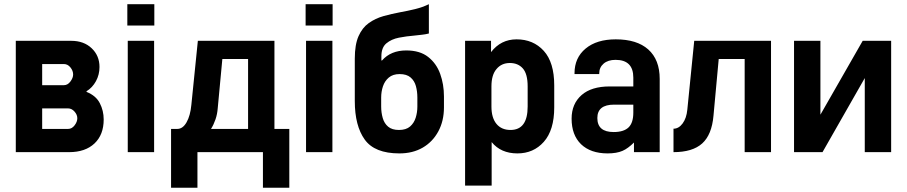

<svg xmlns="http://www.w3.org/2000/svg" viewBox="-20 -710 4232 896"><path d="M53.7 -519.5H312.5Q371.1 -519.5 407.7 -484.9Q444.3 -450.2 444.3 -397.5Q444.3 -361.3 427.7 -331.1Q411.1 -300.8 383.8 -284.2V-281.2Q427.7 -263.7 445.8 -228.5Q463.9 -193.4 463.9 -152.3Q463.9 -81.1 420.9 -40.5Q377.9 0 302.7 0H53.7ZM297.9 -204.1H176.8V-108.4H297.9Q315.4 -108.4 328.1 -125Q340.8 -141.6 340.8 -158.2Q340.8 -174.8 327.6 -189.5Q314.5 -204.1 297.9 -204.1ZM278.3 -411.1H176.8V-312.5H278.3Q295.9 -312.5 308.6 -329.6Q321.3 -346.7 321.3 -362.3Q321.3 -379.9 308.6 -395.5Q295.9 -411.1 278.3 -411.1Z M576.2 -519.5H699.2V0H576.2ZM574.2 -690.4H700.2V-590.8H574.2Z M903.3 -519.5H1260.7V-108.4H1330.1V166H1207V0H901.4V166H778.3V-108.4H807.6Q833 -108.4 850.6 -139.2Q868.2 -169.9 873 -220.7ZM1017.6 -434.6 996.1 -205.1Q994.1 -177.7 985.8 -153.3Q977.5 -128.9 964.8 -108.4H1137.7V-434.6Z M1408.2 -519.5H1531.2V0H1408.2ZM1406.2 -690.4H1532.2V-590.8H1406.2Z M1876 -474.6Q1939.5 -474.6 1978 -444.3Q2016.6 -414.1 2034.2 -365.2Q2051.8 -316.4 2051.8 -259.8V-209Q2051.8 -145.5 2025.4 -96.7Q1999 -47.9 1952.6 -21Q1906.2 5.9 1843.8 5.9Q1728.5 5.9 1682.1 -58.6Q1635.7 -123 1635.7 -238.3V-436.5Q1635.7 -502 1653.3 -541.5Q1670.9 -581.1 1701.2 -602.5Q1731.4 -624 1769.5 -634.8Q1807.6 -645.5 1849.6 -653.3Q1882.8 -659.2 1917 -667.5Q1951.2 -675.8 1981.4 -690.4V-553.7Q1966.8 -549.8 1949.2 -547.9Q1931.6 -545.9 1913.1 -543.9Q1877 -541 1841.8 -534.2Q1806.6 -527.3 1783.2 -507.8Q1759.8 -488.3 1759.8 -447.3V-427.7H1762.7Q1803.7 -474.6 1876 -474.6ZM1844.7 -364.3Q1813.5 -364.3 1794.4 -348.1Q1775.4 -332 1767.1 -307.1Q1758.8 -282.2 1758.8 -254.9V-212.9Q1758.8 -184.6 1766.1 -159.2Q1773.4 -133.8 1791.5 -118.7Q1809.6 -103.5 1841.8 -103.5Q1875 -103.5 1893.6 -119.6Q1912.1 -135.7 1919.9 -160.6Q1927.7 -185.5 1927.7 -212.9V-254.9Q1927.7 -283.2 1920.9 -308.1Q1914.1 -333 1896 -348.6Q1877.9 -364.3 1844.7 -364.3Z M2150.4 -519.5H2271.5V-466.8Q2317.4 -526.4 2390.6 -526.4Q2468.8 -526.4 2517.6 -472.7Q2566.4 -418.9 2566.4 -311.5V-209Q2566.4 -102.5 2517.6 -47.9Q2469.7 5.9 2394.5 5.9Q2317.4 5.9 2274.4 -46.9V156.2H2150.4ZM2442.4 -212.9V-306.6Q2442.4 -365.2 2419.9 -390.6Q2397.5 -416 2359.4 -416Q2320.3 -416 2296.9 -387.7Q2273.4 -360.4 2273.4 -306.6V-212.9Q2273.4 -160.2 2296.9 -131.8Q2320.3 -103.5 2362.3 -103.5Q2442.4 -103.5 2442.4 -212.9Z M3004.9 -479.5Q3058.6 -431.6 3058.6 -341.8V0H2938.5V-44.9Q2925.8 -32.2 2912.1 -22Q2898.4 -11.7 2884.8 -5.9Q2857.4 5.9 2815.4 5.9Q2736.3 5.9 2691.4 -37.1Q2647.5 -80.1 2647.5 -156.2Q2647.5 -225.6 2694.3 -266.6Q2740.2 -306.6 2825.2 -306.6H2935.5V-347.7Q2935.5 -430.7 2852.5 -430.7Q2817.4 -430.7 2796.9 -413.1Q2776.4 -395.5 2776.4 -367.2V-364.3H2661.1V-368.2Q2661.1 -440.4 2712.9 -483.4Q2764.6 -526.4 2853.5 -526.4Q2952.1 -526.4 3004.9 -479.5ZM2914.1 -116.2Q2935.5 -137.7 2935.5 -184.6V-221.7H2845.7Q2767.6 -221.7 2767.6 -159.2Q2767.6 -93.8 2843.8 -93.8Q2891.6 -93.8 2914.1 -116.2Z M3219.7 -519.5H3578.1V0H3455.1V-434.6H3334L3309.6 -169.9Q3301.8 -81.1 3256.8 -40.5Q3211.9 0 3123 0V-109.4Q3147.5 -109.4 3165.5 -133.8Q3183.6 -158.2 3187.5 -198.2Z M3685.5 -519.5H3808.6V-174.8L4005.9 -519.5H4138.7V0H4015.6V-345.7L3818.4 0H3685.5Z"/></svg>

Font: DINish
Style: Bold
Weight: 700
Designer: Bert Driehuis
Foundry: Playbeing
Version: Version 3.008; git-95204e4c-release